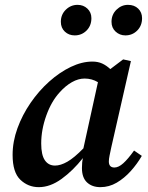

<svg xmlns="http://www.w3.org/2000/svg" viewBox="-20 -758 609 792"><path d="M150 -166Q150 -119 165 -97Q180 -75 207 -75Q230 -75 258 -91Q286 -107 324 -146L384 -419Q359 -434 329 -434Q303 -434 276.5 -419Q250 -404 226 -377Q192 -340 171 -281.5Q150 -223 150 -166ZM394 14Q360 14 339 -5.5Q318 -25 318 -65Q318 -89 322 -106Q281 -54 234 -20Q187 14 140 14Q96 14 64 -16.5Q32 -47 32 -119Q32 -174 52 -229Q72 -284 106 -333.5Q140 -383 183 -421.5Q226 -460 272 -482Q318 -504 361 -504Q384 -504 401.5 -496Q419 -488 435 -473L488 -513L520 -506L439 -150Q435 -131 432 -116.5Q429 -102 429 -92Q429 -67 452 -67Q469 -67 488.5 -84.5Q508 -102 533 -137L565 -115Q546 -82 519.5 -52.5Q493 -23 461.5 -4.5Q430 14 394 14ZM288 -612Q264 -612 247.5 -627.5Q231 -643 231 -668Q231 -698 251.5 -718Q272 -738 300 -738Q324 -738 340.5 -722.5Q357 -707 357 -683Q357 -652 337 -632Q317 -612 288 -612ZM497 -612Q474 -612 457 -627.5Q440 -643 440 -668Q440 -698 460.5 -718Q481 -738 508 -738Q534 -738 550 -722.5Q566 -707 566 -683Q566 -652 546 -632Q526 -612 497 -612Z"/></svg>

Font: Source Serif 4 SmText Semibold
Style: Italic
Weight: 600
Italic angle: -12°
Designer: Frank Grießhammer
Foundry: Adobe
Version: Version 4.005;hotconv 1.1.0;makeotfexe 2.6.0